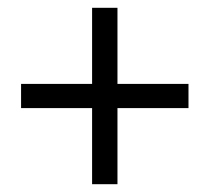

<svg xmlns="http://www.w3.org/2000/svg" viewBox="-20 -576 537 492"><path d="M34 -299V-361H216V-556H281V-361H463V-299H281V-104H216V-299Z"/></svg>

Font: RibengUni
Style: Regular
Weight: 400
Designer: (1) Dr. Andrew Glass (Program Manager at Microsoft Corporation)
(2) Bivuti Chakma (Suz Moriz)
(3) Paul D. Hunt (Adobe Co
Foundry: Bivuti Chakma and Jyoti Chakma
Version: Version 1.2020